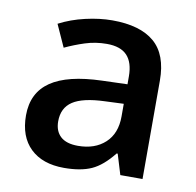

<svg xmlns="http://www.w3.org/2000/svg" viewBox="-67 -619 715 699"><g transform="rotate(10 290.0 -270.0)"><path d="M419.9 0 397 -75.2H393.1Q354 -25.9 314.5 -8.1Q274.9 9.8 212.9 9.8Q133.3 9.8 88.6 -33.2Q43.9 -76.2 43.9 -154.8Q43.9 -238.3 106 -280.8Q168 -323.2 294.9 -327.1L388.2 -330.1V-358.9Q388.2 -410.6 364 -436.3Q339.8 -461.9 289.1 -461.9Q247.6 -461.9 209.5 -449.7Q171.4 -437.5 136.2 -420.9L99.1 -502.9Q143.1 -525.9 195.3 -537.8Q247.6 -549.8 293.9 -549.8Q397 -549.8 449.5 -504.9Q502 -460 502 -363.8V0ZM249 -78.1Q311.5 -78.1 349.4 -113Q387.2 -147.9 387.2 -210.9V-257.8L317.9 -254.9Q236.8 -252 200 -227.8Q163.1 -203.6 163.1 -153.8Q163.1 -117.7 184.6 -97.9Q206.1 -78.1 249 -78.1Z"/></g></svg>

Font: f41525491657056   
Style: Regular
Weight: 600
Foundry: Ascender Corporation
Version: Version 1.10